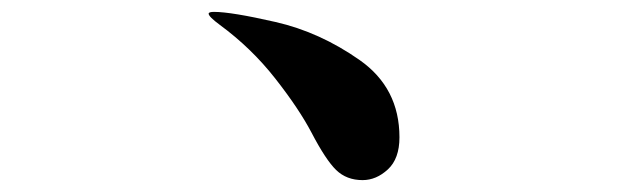

<svg xmlns="http://www.w3.org/2000/svg" viewBox="-20 -549 1040 323"><path d="M504 -326Q483 -366 443 -417Q403 -468 350 -507Q331 -521 331 -526Q331 -529 340 -529Q369 -529 443.5 -512Q518 -495 585 -448Q652 -401 652 -318Q652 -282 632.5 -264Q613 -246 590 -246Q563 -246 545.5 -263Q528 -280 504 -326Z"/></svg>

Font: Shippori Antique
Style: Regular
Weight: 400
Designer: FONTDASU
Foundry: FONTDASU / Google Inc. / but / Adobe
Version: Version 2.001